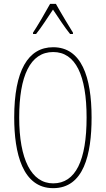

<svg xmlns="http://www.w3.org/2000/svg" viewBox="-20 -970 551 1000"><path d="M271 -950H241C217 -906 173 -831 152 -800V-793H168C195 -826 231 -883 256 -920C283 -880 317 -827 345 -793H360V-800C348 -819 297 -903 271 -950ZM457 -358C457 -570 404 -724 257 -724C126 -724 54 -602 54 -358C54 -173 97 10 257 10C416 10 457 -165 457 -358ZM80 -358C80 -574 137 -699 257 -699C374 -699 431 -577 431 -358C431 -135 374 -15 257 -15C143 -15 80 -141 80 -358Z"/></svg>

Font: Noto Sans Georgian ExtraCondensed Thin
Style: Regular
Weight: 100
Width: 2
Designer: Monotype Design Team, Akaki Razmadze
Foundry: Google LLC
Version: Version 2.005